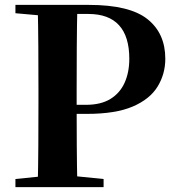

<svg xmlns="http://www.w3.org/2000/svg" viewBox="-20 -764 722 784"><path d="M43 0V-33L200 -49H244L403 -33V0ZM134 0Q136 -86 136.5 -173Q137 -260 137 -349V-394Q137 -483 136.5 -570Q136 -657 134 -744H296Q294 -658 293.5 -570.5Q293 -483 293 -394V-324Q293 -254 293.5 -170.5Q294 -87 296 0ZM215 -299V-336H331Q392 -336 431 -360Q470 -384 489 -426.5Q508 -469 508 -524Q508 -615 466 -661Q424 -707 341 -707H215V-744H343Q509 -744 582 -686Q655 -628 655 -524Q655 -462 623.5 -410.5Q592 -359 522 -329Q452 -299 335 -299ZM43 -710V-744H215V-696H200Z"/></svg>

Font: Noto Serif KR ExtraLight ExtraBold
Style: Regular
Weight: 800
Version: Version 2.003-H1;hotconv 1.1.1;makeotfexe 2.6.0